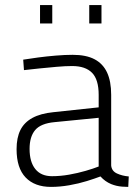

<svg xmlns="http://www.w3.org/2000/svg" viewBox="-20 -724 537 753"><path d="M180 9Q116 9 80.5 -28Q45 -65 45 -139Q45 -184 60 -214Q75 -244 107 -261.5Q139 -279 189 -284L367 -303V-352Q367 -412 341 -438.5Q315 -465 263 -465Q237 -465 202.5 -462Q168 -459 134 -455.5Q100 -452 74 -449L71 -490Q95 -494 129 -498.5Q163 -503 199 -506Q235 -509 265 -509Q318 -509 351 -491.5Q384 -474 400 -439.5Q416 -405 416 -352V-75Q418 -53 439 -43.5Q460 -34 485 -32L483 9Q471 9 459 8Q447 7 436.5 4.5Q426 2 416 -2Q404 -7 393.5 -14.5Q383 -22 374 -32Q353 -24 321 -14Q289 -4 252 2.5Q215 9 180 9ZM184 -33Q217 -33 251 -39Q285 -45 316 -54Q347 -63 367 -71V-262L194 -245Q140 -240 118 -214Q96 -188 96 -140Q96 -89 118.5 -61Q141 -33 184 -33ZM330 -632V-704H378V-632ZM137 -632V-704H185V-632Z"/></svg>

Font: Cairo Play Light
Style: Regular
Weight: 300
Version: Version 3.119